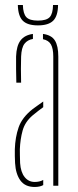

<svg xmlns="http://www.w3.org/2000/svg" viewBox="-20 -739 310 764"><path d="M45 -410Q44.5 -437 44 -464.8Q43.5 -492.5 44 -514Q45.5 -557 61.8 -578.2Q78 -599.5 111 -604V-584Q89.5 -580.5 77.5 -565Q65.5 -549.5 64 -514Q62.5 -467.5 64 -410ZM192 0V-514Q192 -545.5 182.8 -562Q173.5 -578.5 151 -583V-604Q185 -599.5 198.5 -577.8Q212 -556 212 -514V0ZM40 -90Q39.5 -105 39 -118Q38.5 -131 39 -145Q40.5 -193 54.2 -232.5Q68 -272 110 -305Q120 -312 130.5 -319.8Q141 -327.5 152 -335V-312.5Q135 -300.5 110 -280Q79.5 -254 70 -219.5Q60.5 -185 59 -145Q59 -137 59.2 -121.5Q59.5 -106 60 -90Q62.5 -54 78 -34.5Q93.5 -15 118 -15Q138 -15 152 -23V-2.5Q138.5 5 118 5Q80 5 61.2 -20.8Q42.5 -46.5 40 -90ZM131 -638Q89 -638 70.5 -656.8Q52 -675.5 51 -719H71Q72 -684.5 84.8 -670.8Q97.5 -657 131 -657Q165 -657 177.8 -670.8Q190.5 -684.5 191 -719H211Q210.5 -675.5 191.8 -656.8Q173 -638 131 -638Z"/></svg>

Font: Big Shoulders Stencil Display Thin
Style: Regular
Weight: 100
Designer: Patric King
Foundry: XO Type Co
Version: Version 1.000